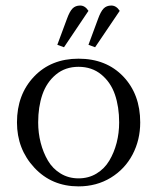

<svg xmlns="http://www.w3.org/2000/svg" viewBox="-20 -663 562 690"><path d="M41 -223.1Q41 -323.2 102.3 -387.7Q163.6 -452.1 262.2 -452.1Q361.8 -452.1 422.9 -388.2Q483.9 -324.2 483.9 -223.1Q483.9 -160.2 456.5 -107.9Q429.2 -55.7 378.2 -24.4Q327.1 6.8 262.2 6.8Q166 6.8 103.5 -60.3Q41 -127.4 41 -223.1ZM117.2 -223.1Q117.2 -185.1 126.2 -149.9Q135.3 -114.7 152.3 -85.7Q169.4 -56.6 198 -39.3Q226.6 -22 262.2 -22Q298.3 -22 326.9 -39.3Q355.5 -56.6 372.8 -85.7Q390.1 -114.7 399.2 -149.9Q408.2 -185.1 408.2 -223.1Q408.2 -278.8 393.1 -323Q377.9 -367.2 344.2 -395Q310.5 -422.9 262.2 -422.9Q214.4 -422.9 180.9 -395Q147.5 -367.2 132.3 -323Q117.2 -278.8 117.2 -223.1ZM186 -502 220.2 -594.2Q230 -621.6 240.5 -632.3Q251 -643.1 268.1 -643.1Q285.6 -643.1 297.9 -624L210 -493.2ZM297.9 -502 332 -594.2Q341.8 -621.6 352.3 -632.3Q362.8 -643.1 379.9 -643.1Q397.9 -643.1 410.2 -624L321.8 -493.2Z"/></svg>

Font: Dihjauti
Style: Regular
Weight: 400
Designer: T. Christopher White
Version: Version 3.0.0